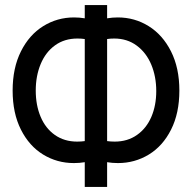

<svg xmlns="http://www.w3.org/2000/svg" viewBox="-20 -740 760 760"><path d="M315.5 -98Q295 -94.5 272.5 -94.5Q206 -94.5 150.8 -128.2Q95.5 -162 62.8 -227Q30 -292 30 -381.5Q30 -471 62.8 -536.5Q95.5 -602 151 -636.5Q206.5 -671 273 -671Q295 -671 315.5 -667.5V-720H404V-667.5Q424.5 -671 446.5 -671Q513 -671 568.5 -636.5Q624 -602 657 -536.5Q690 -471 690 -381.5Q690 -292 657.2 -227Q624.5 -162 569 -128.2Q513.5 -94.5 447 -94.5Q424.5 -94.5 404 -98V0H315.5ZM315.5 -585.5Q302 -587.5 286.5 -587.5Q235 -587.5 197.8 -560.5Q160.5 -533.5 141 -486.5Q121.5 -439.5 121.5 -381.5Q121.5 -323.5 140.8 -277.8Q160 -232 197.2 -205.8Q234.5 -179.5 285.5 -179.5Q301.5 -179.5 315.5 -181.5ZM404 -181.5Q418 -179.5 434 -179.5Q485 -179.5 522.2 -205.8Q559.5 -232 579 -277.2Q598.5 -322.5 598.5 -379.5Q598.5 -437 578.8 -484.2Q559 -531.5 521.2 -559.5Q483.5 -587.5 432 -587.5Q416.5 -587.5 404 -585.5Z"/></svg>

Font: CCSD_manrope Medium
Style: Regular
Weight: 500
Designer: Mikhail Sharanda
Foundry: Mikhail Sharanda
Version: Version 4.503